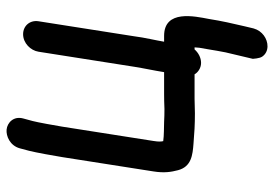

<svg xmlns="http://www.w3.org/2000/svg" viewBox="-140 -428 802 561"><g transform="rotate(-90 260.5 -147.0)"><path d="M330.7 -68H266.7C252.9 -68 239.6 -67.7 223 -67C210.6 -67 196.8 -67.3 185 -68C171.5 -68.6 145.1 -68.1 129.1 -70.6C127.6 -77.2 127.2 -83.7 129.6 -99L171.5 -366C174.4 -384.1 184.3 -439.3 187.9 -452.1L195.2 -479.1C203.3 -507.9 182.9 -526.2 163 -528.2C143.9 -530.1 116.2 -518.4 108.2 -489.9L100.9 -462.6C95.8 -442.8 85.9 -387.4 82.5 -366L40.6 -99C35.6 -67.5 38.9 -47.8 44.2 -27.3C54.6 11.8 88.5 15.4 122.2 17.9C153.1 20.5 177 22 210.5 22C225.2 22 239.5 21 252.7 21H324.4C329.3 30.2 342 40 357.7 40C373.4 40 387.7 31.8 397.1 21H403.1C402.6 31.2 402.4 35.1 397.5 60.6C394.4 79.9 391.8 94.8 388.5 111.5L369.6 191.2C369.6 191.2 370.6 210.7 376 218.6C390.7 239.9 419.6 237.1 437.9 223.4C447.3 216.3 454.7 206.7 458.4 193.5L464.5 168C472.9 132.1 480 101.5 486.2 62.4C493.8 22.2 514.3 -68 436.7 -68H419.7L419.8 -69C423.4 -91.4 431.8 -125.2 435.5 -155.5L479.4 -435C483.3 -459.8 466.3 -480 441.5 -480C415.4 -480 394 -458 390.4 -435L346.2 -154C342.3 -129.1 335.2 -96.6 330.7 -68Z"/></g></svg>

Font: Just Breathe
Style: BdObl3
Weight: 400
Foundry: Cannot Into Space Fonts
Version: Version 0.72